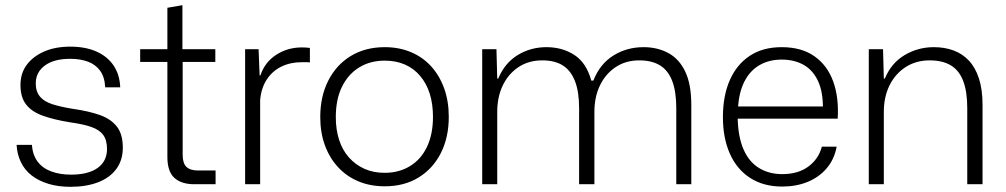

<svg xmlns="http://www.w3.org/2000/svg" viewBox="-20 -711 3883 741"><path d="M252 10Q205 10 167 -1.5Q129 -13 102 -34Q75 -55 60.5 -85.5Q46 -116 44 -152H103Q106 -113 125 -87.5Q144 -62 177.5 -49.5Q211 -37 254 -37Q321 -37 357 -63Q393 -89 393 -136Q393 -170 378.5 -190Q364 -210 332.5 -221Q301 -232 250 -239Q188 -249 145 -264.5Q102 -280 80.5 -308Q59 -336 59 -383Q59 -428 83 -460.5Q107 -493 150 -512Q193 -531 251 -531Q310 -531 352.5 -512Q395 -493 418.5 -458Q442 -423 444 -374H386Q384 -414 366.5 -438Q349 -462 319.5 -473Q290 -484 251 -484Q188 -484 153 -458Q118 -432 118 -389Q118 -358 134 -338.5Q150 -319 183 -308.5Q216 -298 267 -290Q323 -282 365.5 -267Q408 -252 431 -222.5Q454 -193 454 -141Q454 -93 429 -59Q404 -25 358.5 -7.5Q313 10 252 10Z M730 0Q680 0 653 -24.5Q626 -49 626 -105V-472H521V-521H626V-681L684 -691V-521H811V-472H685V-113Q685 -81 699.5 -67Q714 -53 744 -53H812V0Z M926 0V-521H978L982 -420H985Q1002 -471 1046 -499.5Q1090 -528 1145 -528Q1154 -528 1161.5 -527.5Q1169 -527 1176 -526V-470Q1170 -471 1161.5 -471Q1153 -471 1145 -471Q1101 -471 1066 -454Q1031 -437 1009.5 -404Q988 -371 984 -325V0Z M1465 8Q1409 8 1363.5 -11Q1318 -30 1285 -65.5Q1252 -101 1234 -150Q1216 -199 1216 -259Q1216 -339 1247 -400Q1278 -461 1334 -495Q1390 -529 1465 -529Q1520 -529 1565.5 -510Q1611 -491 1643.5 -455.5Q1676 -420 1694 -370.5Q1712 -321 1712 -260Q1712 -181 1681.5 -120.5Q1651 -60 1595.5 -26Q1540 8 1465 8ZM1464 -44Q1520 -44 1562.5 -70Q1605 -96 1628 -144.5Q1651 -193 1651 -260Q1651 -310 1638.5 -349.5Q1626 -389 1601.5 -418Q1577 -447 1542.5 -462Q1508 -477 1465 -477Q1409 -477 1366.5 -451Q1324 -425 1300 -376.5Q1276 -328 1276 -259Q1276 -210 1289 -170.5Q1302 -131 1327 -103Q1352 -75 1386.5 -59.5Q1421 -44 1464 -44Z M1841 0V-521H1896L1899 -408H1903Q1928 -468 1978 -498.5Q2028 -529 2089 -529Q2150 -529 2196.5 -499Q2243 -469 2262 -400H2270Q2295 -464 2347 -496.5Q2399 -529 2464 -529Q2517 -529 2559 -506.5Q2601 -484 2624.5 -435Q2648 -386 2648 -305V0H2590V-294Q2590 -357 2574.5 -398Q2559 -439 2527.5 -458.5Q2496 -478 2447 -478Q2395 -478 2356 -452Q2317 -426 2295.5 -381.5Q2274 -337 2274 -279V0H2215V-294Q2215 -357 2199 -398Q2183 -439 2152 -458.5Q2121 -478 2073 -478Q2020 -478 1981 -452Q1942 -426 1920.5 -381.5Q1899 -337 1899 -279V0Z M2999 9Q2927 9 2875.5 -24Q2824 -57 2797 -117.5Q2770 -178 2770 -259Q2770 -341 2796.5 -401.5Q2823 -462 2873.5 -495.5Q2924 -529 2997 -529Q3073 -529 3123 -494Q3173 -459 3195.5 -397Q3218 -335 3213 -253H2827Q2829 -181 2850 -133.5Q2871 -86 2909.5 -62.5Q2948 -39 2999 -39Q3060 -39 3099.5 -68Q3139 -97 3152 -145H3209Q3200 -96 3170.5 -61.5Q3141 -27 3097 -9Q3053 9 2999 9ZM2828 -289 2821 -300H3163L3156 -287Q3157 -356 3137 -398.5Q3117 -441 3081 -461Q3045 -481 2997 -481Q2948 -481 2911 -459.5Q2874 -438 2852.5 -395.5Q2831 -353 2828 -289Z M3333 0V-521H3388L3391 -408H3395Q3420 -468 3471.5 -498.5Q3523 -529 3584 -529Q3625 -529 3659.5 -516.5Q3694 -504 3719 -477.5Q3744 -451 3758 -408.5Q3772 -366 3772 -305V0H3713V-294Q3713 -357 3697.5 -398Q3682 -439 3650 -458.5Q3618 -478 3568 -478Q3515 -478 3475 -452Q3435 -426 3413 -381.5Q3391 -337 3391 -279V0Z"/></svg>

Font: Mona Sans Light
Style: Regular
Weight: 300
Designer: Deni Anggara
Foundry: GitHub
Version: Version 2.000